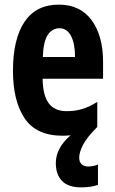

<svg xmlns="http://www.w3.org/2000/svg" viewBox="-20 -576 497 829"><path d="M322 105Q322 124 333 133.5Q344 143 360 143Q370 143 383 140.5Q396 138 403 134V222Q388 228 368 230.5Q348 233 331 233Q274 233 247.5 205Q221 177 221 128Q221 63 285 8Q268 10 250 10Q137 10 86.5 -65Q36 -140 36 -270Q36 -408 86 -482Q136 -556 234 -556Q326 -556 375.5 -489Q425 -422 425 -309V-236H164Q165 -164 190.5 -130Q216 -96 268 -96Q303 -96 334 -105Q365 -114 400 -136V-28Q356 16 339 48.5Q322 81 322 105ZM237 -454Q205 -454 186 -425Q167 -396 165 -330H304Q304 -388 286.5 -421Q269 -454 237 -454Z"/></svg>

Font: Noto Sans Armenian ExtraCondensed
Style: Bold
Weight: 700
Width: 2
Designer: Monotype Design Team
Foundry: Monotype Imaging Inc.
Version: Version 2.008; ttfautohint (v1.8.4.7-5d5b)